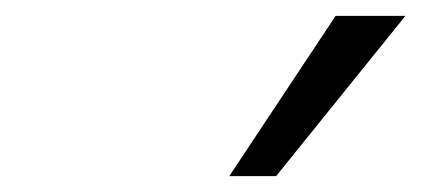

<svg xmlns="http://www.w3.org/2000/svg" viewBox="-20 -773 540 242"><path d="M269 -551 403 -753H491L328 -551Z"/></svg>

Font: Nunito Sans
Style: Italic
Weight: 400
Italic angle: -9°
Designer: Vernon Adams
Foundry: Vernon Adams
Version: Version 3.006; ttfautohint (v1.8.3)